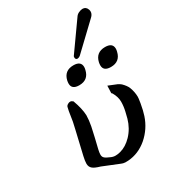

<svg xmlns="http://www.w3.org/2000/svg" viewBox="-228 -1065 1079 1205"><g transform="rotate(-30 311.5 -462.5)"><path d="M568.4 -668.9Q622.1 -668.9 622.6 -626.5Q622.6 -617.2 619.6 -605.5Q605 -541.5 539.1 -541.5Q485.4 -541.5 485.4 -584Q485.4 -593.8 487.8 -605.5Q502.4 -668.9 568.4 -668.9ZM338.9 -668.9Q392.6 -668.9 393.1 -626.5Q393.1 -617.2 390.1 -605.5Q375.5 -541.5 309.6 -541.5Q255.9 -541.5 255.9 -584Q255.9 -593.8 258.3 -605.5Q272.9 -668.9 338.9 -668.9ZM403.8 -700.2Q399.9 -697.3 396 -695.3Q388.2 -691.9 382.8 -691.9Q373 -691.9 369.6 -702.1Q368.2 -707.5 369.6 -713.9L370.1 -716.8L513.2 -918.5Q522 -932.6 536.6 -939.5Q553.2 -947.3 565.9 -947.3Q590.8 -947.3 599.6 -921.9Q602.1 -914.6 602.1 -907.2Q602.1 -902.8 601.1 -898.4Q597.7 -884.3 584.5 -872.1ZM170.9 -32.7Q130.4 -44.4 117.2 -56.6Q102.1 -69.3 101.6 -90.8Q101.6 -92.3 101.6 -94.2Q101.6 -111.8 108.9 -144L148.4 -313Q156.2 -346.7 159.7 -363.3Q165 -392.6 167.5 -412.6Q169.9 -432.6 176.8 -460.9Q179.2 -471.7 195.8 -479Q201.2 -481.4 207.5 -481.4Q217.3 -481.4 227.1 -472.2Q251.5 -405.3 253.4 -356.9Q252.9 -321.3 245.1 -281.2Q241.7 -265.1 237.8 -248L228.5 -206.5Q221.7 -179.7 213.9 -146L210.9 -133.3Q206.5 -113.8 206.1 -102.5Q204.6 -84 214.8 -74.2Q224.6 -64 256.3 -51.3Q267.1 -46.9 276.4 -45.9Q281.7 -45.4 286.6 -45.4Q302.7 -45.4 320.8 -50.3Q366.2 -62 405.8 -103Q448.2 -147.5 465.8 -209.5Q468.3 -218.8 476.6 -253.4Q484.9 -288.6 484.9 -321.8Q484.9 -356.4 463.9 -392.6Q463.4 -394 458 -398.4L460 -451.7L520.5 -427.2Q532.2 -421.9 543.5 -412.6Q568.4 -388.2 577.1 -366.2Q590.3 -331.1 590.8 -296.4Q590.8 -289.6 589.8 -282.2Q587.4 -257.8 576.2 -206.5Q571.8 -188.5 565.9 -169.9Q540 -91.8 477.5 -37.1Q415 16.1 338.9 21.5Q331.5 22 317.9 22Q301.3 21 290 15.6Z"/></g></svg>

Font: Caudex
Style: Bold
Weight: 700
Italic angle: -13°
Version: Version 1.04